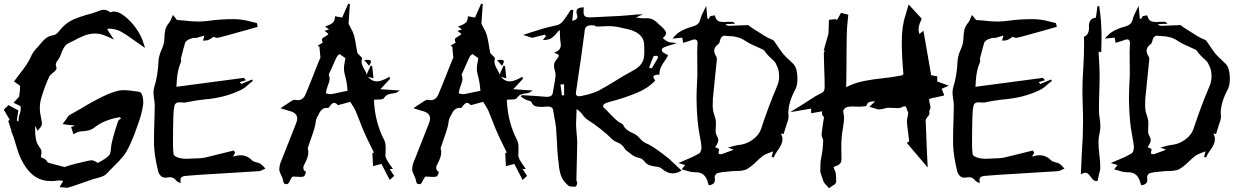

<svg xmlns="http://www.w3.org/2000/svg" viewBox="-35 -897 6520 1009"><path d="M317.9 89.8 308.1 88.9Q302.7 87.9 277.8 86.4L296.9 53.7Q284.7 51.3 274.4 51.3Q270.5 51.3 267.1 51.8Q249 54.7 232.9 54.7Q186.5 54.7 151.9 32.7Q117.2 10.7 89.4 -35.6Q72.8 -63.5 63 -91.6Q53.2 -119.6 45.4 -147Q40.5 -164.1 35.2 -180.7L34.7 -180.2Q27.3 -201.7 23.9 -208L25.4 -209L8.3 -261.2L16.1 -267.6L-15.1 -320.8L9.8 -344.7L24.4 -336.4L61.5 -316.9L60.1 -307.1Q56.2 -285.6 53.2 -264.2L62 -257.8Q62 -278.8 68.4 -297.4Q74.2 -312.5 74.2 -326.2Q74.2 -333 72.8 -339.4L36.1 -356.9Q51.8 -375 57.1 -379.9Q64.5 -387.2 65.4 -388.7Q70.3 -415 70.3 -438.5V-446.3Q50.8 -459.5 38.6 -468.8L65.9 -505.4Q109.9 -560.5 125 -593.8Q136.2 -621.6 157.2 -643.6Q166.5 -652.8 175.8 -664.6Q187.5 -680.2 203.6 -694.1Q219.7 -708 245.6 -711.9Q260.7 -713.9 277.8 -736.3Q309.6 -776.9 351.6 -794.9Q393.6 -813 450.2 -827.1Q460.4 -830.1 471.2 -834.5Q496.6 -845.7 512.2 -845.7Q524.4 -845.7 542 -834.5Q544.4 -833.5 546.4 -832Q554.2 -836.4 564 -836.4Q588.9 -836.4 619.9 -812Q650.9 -787.6 676.8 -752.7Q702.6 -717.8 714.4 -684.1L727.5 -645Q678.2 -678.7 663.1 -689.9Q631.3 -713.9 599.6 -731.4Q575.2 -744.6 540 -746.6Q529.8 -746.6 529.8 -744.6Q529.8 -743.2 530.8 -739.7Q533.2 -734.4 564 -689L519.5 -709Q492.7 -720.7 464.8 -720.7Q434.6 -720.7 406 -709Q377.4 -697.3 350.1 -682.1L320.8 -667.5Q309.1 -661.1 299.8 -644.8Q290.5 -628.4 285.4 -612.1Q280.3 -595.7 270.5 -583.5Q258.3 -567.4 258.3 -557.6Q258.3 -552.2 260.7 -545.9Q262.2 -542 262.2 -538.6Q262.2 -533.7 257.6 -527.8Q252.9 -522 243.7 -515.1Q238.8 -510.7 232.9 -505.6Q227.1 -500.5 224.6 -496.1Q201.7 -447.8 182.1 -382.8Q174.3 -357.4 174.3 -326.7Q174.3 -303.7 180.7 -278.3Q185.5 -255.4 185.5 -249.5Q185.5 -236.8 176.3 -226.1L162.1 -210L149.9 -236.3L149.4 -216.3Q149.4 -194.3 153.1 -168.9Q156.7 -143.6 176.8 -117.2Q183.1 -108.4 183.1 -96.2Q183.1 -88.9 181.4 -83.5Q179.7 -78.1 179.7 -75.2Q179.7 -73.2 181.2 -70.6Q182.6 -67.9 194.3 -64.5Q205.6 -60.1 213.9 -45.9Q214.8 -43.9 215.8 -43Q241.2 -35.2 301.3 -20L301.8 -18.6Q313.5 -22.5 329.6 -27.6Q345.7 -32.7 361.8 -36.6Q435.1 -54.7 446.8 -54.7Q457.5 -54.7 475.1 -43Q477.1 -41.5 478.5 -41L481 -42Q524.4 -64 540.5 -83.5Q547.4 -95.7 547.9 -118.2Q550.3 -153.8 585 -258.8Q589.8 -269.5 600.6 -272.5L595.7 -281.2Q513.7 -268.6 460.9 -226.6Q445.8 -215.3 430.7 -211.9Q415.5 -208.5 401.4 -207.5Q381.3 -207 365.7 -199.7L351.1 -191.4L338.9 -229L358.9 -236.8L293.9 -244.6Q312 -268.6 315.9 -274.9Q322.3 -287.1 333 -293.9L390.1 -326.2Q550.3 -423.3 610.8 -423.3Q640.1 -423.3 670.4 -418L695.8 -414.6Q701.2 -414.6 706.5 -408.2Q717.8 -392.6 717.8 -357.9Q717.8 -352.5 717.3 -348.1Q710.9 -304.7 697.3 -264.2Q648.4 -118.7 612.8 -76.2Q588.9 -47.4 562.5 -22.5Q544.4 -4.9 527.3 13.7Q517.6 24.4 503.7 29.8Q489.7 35.2 474.6 39.1Q463.9 41.5 454.6 44.4Q326.2 89.8 317.9 89.8Z M914.6 65.9 902.8 60.1Q895 57.1 890.1 51.3Q878.4 34.2 857.9 34.2Q852.1 34.2 845.9 35.4Q839.8 36.6 835.4 36.6Q821.8 36.6 813.5 30.3Q805.2 23.9 801 15.6Q796.9 7.3 795.4 0.5Q776.4 -78.6 774.4 -138.7V-168.9Q774.4 -214.8 776.4 -260.3Q777.8 -299.3 778.3 -339.4Q778.3 -357.9 774.9 -376Q771.5 -398.9 771.5 -411.1Q771.5 -425.3 775.4 -438.5Q794.9 -499 798.3 -581.1Q801.8 -609.9 814.9 -637.7Q829.1 -668 829.1 -701.2Q829.6 -720.7 833.7 -740Q837.9 -759.3 853.5 -777.3Q860.8 -786.1 865.2 -799.3L874 -818.4L895 -792L932.1 -789.1Q972.2 -783.7 1011.2 -783.7Q1040.5 -784.7 1069.3 -788.6Q1125.5 -796.4 1190.4 -796.4Q1237.8 -796.4 1282.2 -783.7L1313.5 -775.9Q1315.4 -775.4 1315.7 -773.7Q1315.9 -772 1316.9 -768.1L1319.3 -755.9L1267.6 -741.2Q1115.7 -698.2 1106.9 -698.2Q1097.2 -698.2 1087.4 -703.6L1081.1 -699.2Q1060.5 -684.1 1045.4 -684.1H1043L1031.7 -683.6L1039.1 -710L995.1 -697.3Q993.2 -698.2 988.8 -698.2Q976.1 -698.2 959.2 -690.7Q942.4 -683.1 938 -672.4Q928.2 -639.2 919.9 -605.5L915.5 -588.4Q915.5 -585.9 916.3 -583.7Q917 -581.5 917 -579.6Q917 -571.3 911.1 -558.1Q902.3 -538.1 896.5 -498.5Q894 -481 892.1 -440.9L1246.1 -487.8L1257.8 -475.6L1224.6 -465.3L1232.9 -455.6L1289.1 -479L1293.9 -471.7L1285.2 -464.8Q1277.3 -459.5 1271 -453.6Q1251 -433.1 1225.1 -421.4Q1142.6 -382.8 1039.6 -374.5Q993.2 -369.6 946.8 -359.9L945.3 -359.4Q942.4 -357.9 933.6 -357.9Q927.2 -357.9 920.4 -358.6Q913.6 -359.4 907.2 -359.4Q886.7 -359.4 881.8 -341.8Q876.5 -317.9 876.5 -293L876 -282.2Q874 -213.9 874 -142.1Q874 -112.8 877 -87.4Q878.9 -77.1 897.9 -70.1Q917 -63 943.8 -62.5L956.5 -63Q972.7 -64.5 989.3 -64.5Q1031.2 -64.5 1060.1 -73.2L1193.8 -106L1200.7 -93.8L1189.9 -76.2L1190.4 -75.7Q1191.4 -75.7 1192.4 -74.7Q1211.9 -81.1 1228.5 -81.1Q1263.7 -81.1 1289.6 -54.2Q1297.4 -47.4 1312.5 -43.9Q1323.2 -41.5 1332.5 -37.1Q1342.8 -30.3 1350.1 -21.5L1359.9 -11.2L1347.2 -5.4Q1337.4 1 1326.7 2.4Q1230.5 8.8 1136.2 14.2Q989.7 22.5 941.4 27.3Q922.4 29.3 917 36.1Q913.1 41 913.1 50.8Q913.1 55.7 914.6 65.9Z M1704.6 -402.3Q1731.4 -406.7 1762.7 -414.1L1791.5 -419.9Q1787.6 -467.8 1779.3 -496.1Q1773.9 -514.2 1772.5 -532.7Q1772.5 -554.2 1777.3 -574.2L1780.3 -591.3L1750 -612.8Q1746.6 -610.4 1740.7 -606.4Q1734.9 -602.5 1705.1 -532.2L1695.8 -512.2Q1692.9 -506.3 1692.9 -503.9Q1692.9 -502.4 1693.4 -501.5Q1697.3 -492.2 1697.3 -482.9Q1697.3 -470.2 1689 -450.2Q1685.1 -440.4 1682.1 -430.2Q1680.7 -421.9 1678.7 -414.1L1677.2 -406.2Q1681.6 -405.8 1685.5 -404.8Q1693.4 -402.3 1700.7 -402.3ZM1904.8 -551.3 1878.9 -581.5Q1888.7 -582.5 1896 -582.5Q1914.6 -582.5 1914.6 -574.7Q1914.6 -567.4 1904.8 -551.3ZM1469.2 70.8Q1465.8 70.8 1460.4 68.6Q1455.1 66.4 1452.9 52.5Q1450.7 38.6 1443.1 24.7Q1435.5 10.7 1432.6 -3.4Q1432.6 -28.8 1444.3 -54.7L1444.8 -55.7Q1471.7 -125 1499.5 -194.3Q1510.3 -220.7 1520.5 -247.6Q1526.9 -262.2 1526.9 -273.9Q1526.9 -304.7 1483.9 -314.5Q1462.4 -320.3 1439.5 -328.1L1457 -340.3Q1479 -355 1499 -367.7Q1506.8 -372.6 1513.7 -372.6L1517.1 -372.1Q1523.9 -370.6 1529.8 -370.6Q1557.6 -370.6 1570.8 -401.4Q1598.1 -466.8 1623.5 -532.2Q1645.5 -588.4 1647.2 -590.1Q1648.9 -591.8 1648.9 -594.2Q1647 -619.6 1644.5 -642.1L1643.6 -653.8L1644.5 -654.8Q1644 -654.8 1643.1 -653.6Q1642.1 -652.3 1640.6 -651.4L1635.7 -657.7L1661.6 -673.3Q1656.7 -681.6 1656.7 -687.5Q1656.7 -697.3 1673.3 -704.6Q1688 -712.4 1690.9 -719.2Q1687 -722.2 1682.1 -726.1Q1677.2 -730 1670.9 -734.4L1685.5 -739.7L1694.3 -742.7Q1692.4 -744.6 1673.3 -757.3Q1676.3 -758.8 1679.7 -759.8Q1698.2 -765.6 1711.9 -775.9Q1725.6 -786.1 1725.6 -811.5L1763.7 -804.7L1770 -820.3Q1782.2 -847.7 1794.9 -877.4Q1800.8 -876 1803.7 -876L1796.9 -772.5L1807.1 -752Q1819.3 -731.4 1825.7 -710.9Q1832 -685.1 1835.9 -658.7Q1838.9 -639.2 1842.8 -620.1Q1843.8 -616.7 1852.1 -608.4Q1853.5 -607.4 1861.3 -599.6Q1867.7 -593.3 1867.7 -590.8V-589.8Q1865.2 -581.1 1865.2 -573.2Q1865.2 -555.7 1880.9 -530.3Q1890.6 -514.2 1890.6 -507.3L1891.1 -503.9L1912.1 -549.8L1913.1 -552.2L1920.9 -549.3L1927.7 -485.4L1898.4 -493.2Q1920.4 -469.2 1944.3 -469.2Q1970.7 -469.2 2011.7 -493.7L2014.6 -482.4L1963.9 -428.2L2065.9 -421.4L2055.2 -414.1Q2047.4 -407.7 2032.7 -406.5Q2018.1 -405.3 2005.1 -400.6Q1992.2 -396 1981.9 -380.4Q1977.1 -374 1954.1 -374H1948.7Q1938.5 -374 1930.2 -373Q1934.1 -256.8 1985.8 -157.2Q1991.7 -142.6 1991.7 -125.5L1991.2 -97.2L1990.7 -85.9L1990.2 -80.1Q1990.2 -64.5 2019 -24.9Q2024.9 -17.1 2030.3 -8.8H2012.7L2036.6 27.3Q2035.6 27.8 2013.2 48.8L1969.7 -35.6L1925.3 -23.9Q1924.8 -39.6 1923.8 -54.7L1921.9 -91.8L1928.7 -94.7V-98.1L1912.1 -131.8Q1877 -201.7 1854 -263.7Q1843.8 -290 1833 -315.9Q1827.6 -328.1 1805.7 -361.8L1748 -346.2Q1744.1 -344.7 1741.7 -344.7Q1740.7 -344.7 1740.2 -345.2Q1729.5 -356.4 1721.2 -356.4Q1710.4 -356.4 1698.2 -338.9Q1696.8 -336.4 1694.8 -334.5Q1691.4 -329.6 1688.5 -329.6L1681.2 -330.1Q1653.8 -330.1 1638.7 -293.9Q1635.3 -287.1 1631.3 -281.2Q1624.5 -267.1 1623 -249.5Q1621.6 -229 1594.7 -155.3Q1582.5 -121.1 1582.5 -119.1V-117.2Q1585.4 -106 1585.4 -95.7Q1585.4 -71.8 1565.9 -36.1Q1559.1 -24.9 1559.1 -15.1Q1559.1 -11.7 1560.5 -6.1Q1562 -0.5 1571.8 5.4L1572.3 6.8Q1572.3 14.2 1564.9 27.3Q1562 32.7 1542 32.7Q1532.2 32.7 1521.5 31.7L1503.4 30.8V30.3L1500.5 33.7Q1495.6 38.6 1492.7 44.4Q1490.2 48.3 1488 53.5Q1485.8 58.6 1483.4 63Q1478.5 70.8 1469.2 70.8Z M2402.8 -402.3Q2429.7 -406.7 2460.9 -414.1L2489.7 -419.9Q2485.8 -467.8 2477.5 -496.1Q2472.2 -514.2 2470.7 -532.7Q2470.7 -554.2 2475.6 -574.2L2478.5 -591.3L2448.2 -612.8Q2444.8 -610.4 2439 -606.4Q2433.1 -602.5 2403.3 -532.2L2394 -512.2Q2391.1 -506.3 2391.1 -503.9Q2391.1 -502.4 2391.6 -501.5Q2395.5 -492.2 2395.5 -482.9Q2395.5 -470.2 2387.2 -450.2Q2383.3 -440.4 2380.4 -430.2Q2378.9 -421.9 2377 -414.1L2375.5 -406.2Q2379.9 -405.8 2383.8 -404.8Q2391.6 -402.3 2398.9 -402.3ZM2603 -551.3 2577.1 -581.5Q2586.9 -582.5 2594.2 -582.5Q2612.8 -582.5 2612.8 -574.7Q2612.8 -567.4 2603 -551.3ZM2167.5 70.8Q2164.1 70.8 2158.7 68.6Q2153.3 66.4 2151.1 52.5Q2148.9 38.6 2141.4 24.7Q2133.8 10.7 2130.9 -3.4Q2130.9 -28.8 2142.6 -54.7L2143.1 -55.7Q2169.9 -125 2197.8 -194.3Q2208.5 -220.7 2218.8 -247.6Q2225.1 -262.2 2225.1 -273.9Q2225.1 -304.7 2182.1 -314.5Q2160.6 -320.3 2137.7 -328.1L2155.3 -340.3Q2177.2 -355 2197.3 -367.7Q2205.1 -372.6 2211.9 -372.6L2215.3 -372.1Q2222.2 -370.6 2228 -370.6Q2255.9 -370.6 2269 -401.4Q2296.4 -466.8 2321.8 -532.2Q2343.8 -588.4 2345.5 -590.1Q2347.2 -591.8 2347.2 -594.2Q2345.2 -619.6 2342.8 -642.1L2341.8 -653.8L2342.8 -654.8Q2342.3 -654.8 2341.3 -653.6Q2340.3 -652.3 2338.9 -651.4L2334 -657.7L2359.9 -673.3Q2355 -681.6 2355 -687.5Q2355 -697.3 2371.6 -704.6Q2386.2 -712.4 2389.2 -719.2Q2385.3 -722.2 2380.4 -726.1Q2375.5 -730 2369.1 -734.4L2383.8 -739.7L2392.6 -742.7Q2390.6 -744.6 2371.6 -757.3Q2374.5 -758.8 2377.9 -759.8Q2396.5 -765.6 2410.2 -775.9Q2423.8 -786.1 2423.8 -811.5L2461.9 -804.7L2468.3 -820.3Q2480.5 -847.7 2493.2 -877.4Q2499 -876 2502 -876L2495.1 -772.5L2505.4 -752Q2517.6 -731.4 2523.9 -710.9Q2530.3 -685.1 2534.2 -658.7Q2537.1 -639.2 2541 -620.1Q2542 -616.7 2550.3 -608.4Q2551.8 -607.4 2559.6 -599.6Q2565.9 -593.3 2565.9 -590.8V-589.8Q2563.5 -581.1 2563.5 -573.2Q2563.5 -555.7 2579.1 -530.3Q2588.9 -514.2 2588.9 -507.3L2589.4 -503.9L2610.4 -549.8L2611.3 -552.2L2619.1 -549.3L2626 -485.4L2596.7 -493.2Q2618.7 -469.2 2642.6 -469.2Q2668.9 -469.2 2710 -493.7L2712.9 -482.4L2662.1 -428.2L2764.2 -421.4L2753.4 -414.1Q2745.6 -407.7 2731 -406.5Q2716.3 -405.3 2703.4 -400.6Q2690.4 -396 2680.2 -380.4Q2675.3 -374 2652.3 -374H2647Q2636.7 -374 2628.4 -373Q2632.3 -256.8 2684.1 -157.2Q2689.9 -142.6 2689.9 -125.5L2689.5 -97.2L2689 -85.9L2688.5 -80.1Q2688.5 -64.5 2717.3 -24.9Q2723.1 -17.1 2728.5 -8.8H2710.9L2734.9 27.3Q2733.9 27.8 2711.4 48.8L2668 -35.6L2623.5 -23.9Q2623 -39.6 2622.1 -54.7L2620.1 -91.8L2627 -94.7V-98.1L2610.4 -131.8Q2575.2 -201.7 2552.2 -263.7Q2542 -290 2531.2 -315.9Q2525.9 -328.1 2503.9 -361.8L2446.3 -346.2Q2442.4 -344.7 2439.9 -344.7Q2439 -344.7 2438.5 -345.2Q2427.7 -356.4 2419.4 -356.4Q2408.7 -356.4 2396.5 -338.9Q2395 -336.4 2393.1 -334.5Q2389.6 -329.6 2386.7 -329.6L2379.4 -330.1Q2352.1 -330.1 2336.9 -293.9Q2333.5 -287.1 2329.6 -281.2Q2322.8 -267.1 2321.3 -249.5Q2319.8 -229 2293 -155.3Q2280.8 -121.1 2280.8 -119.1V-117.2Q2283.7 -106 2283.7 -95.7Q2283.7 -71.8 2264.2 -36.1Q2257.3 -24.9 2257.3 -15.1Q2257.3 -11.7 2258.8 -6.1Q2260.3 -0.5 2270 5.4L2270.5 6.8Q2270.5 14.2 2263.2 27.3Q2260.3 32.7 2240.2 32.7Q2230.5 32.7 2219.7 31.7L2201.7 30.8V30.3L2198.7 33.7Q2193.8 38.6 2190.9 44.4Q2188.5 48.3 2186.3 53.5Q2184.1 58.6 2181.6 63Q2176.8 70.8 2167.5 70.8Z M3390.1 -537.6 3397.9 -551.3Q3423.8 -593.3 3423.8 -596.2Q3423.8 -597.2 3422.6 -599.1Q3421.4 -601.1 3419.2 -602.5Q3417 -604 3415.5 -604Q3399.9 -604 3398.4 -599.1Q3387.7 -573.7 3376 -541.5ZM3009.3 -391.1Q3014.6 -391.1 3021.5 -392.8Q3028.3 -394.5 3035.2 -396Q3077.6 -404.8 3111.8 -420.9Q3156.2 -445.3 3198.2 -471.7Q3244.6 -501 3293.9 -527.3Q3340.3 -551.8 3348.6 -593.3Q3351.1 -609.4 3351.1 -626Q3351.1 -634.3 3350.6 -642.8Q3350.1 -651.4 3350.1 -660.2Q3349.6 -728.5 3249 -747.1L3226.6 -752Q3193.8 -759.8 3160.6 -759.8Q3144 -759.8 3126 -758.3L3099.6 -757.3Q3098.6 -757.8 3096.7 -759Q3094.7 -760.3 3090.6 -762.2Q3086.4 -764.2 3076.2 -764.2Q3051.8 -764.2 3044.4 -754.9Q3037.1 -745.6 3036.6 -726.6Q3020.5 -602.5 3002 -481.9Q2991.2 -411.1 2991.2 -406.2Q2991.2 -391.1 3009.3 -391.1ZM2918 -395.5 2929.7 -396 2929.2 -454.1 2910.2 -453.1ZM2979 84Q2959 84 2951.7 78.6Q2920.9 52.2 2911.9 22.2Q2902.8 -7.8 2900.9 -39.1Q2899.9 -48.8 2898.4 -58.1Q2893.1 -106.4 2891.6 -154.8Q2890.1 -189.9 2887.2 -225.1Q2884.3 -251 2878.9 -276.9Q2875 -296.4 2872.1 -316.4Q2870.1 -337.4 2843.3 -337.4Q2837.9 -337.4 2831.1 -336.4Q2820.8 -335 2811 -335Q2797.9 -335 2782 -337.9Q2766.1 -340.8 2757.8 -360.8Q2755.9 -364.7 2740 -369.1Q2724.1 -373.5 2709 -384.8L2701.7 -389.2Q2701.7 -389.6 2702.1 -389.6Q2704.6 -393.6 2707.5 -397Q2783.7 -393.1 2829.1 -388.7L2838.9 -388.2Q2868.7 -388.2 2870.1 -410.2Q2872.6 -428.2 2876.5 -446.8Q2881.8 -473.1 2884.8 -499.5Q2884.8 -513.2 2880.6 -526.4Q2876.5 -539.6 2876.5 -551.8Q2876.5 -570.3 2888.2 -582Q2901.4 -598.1 2901.4 -604.5Q2901.4 -605 2900.4 -608.2Q2899.4 -611.3 2877 -620.1Q2900.4 -628.4 2907.7 -641.6Q2912.1 -649.9 2912.1 -660.2Q2912.1 -665.5 2911.1 -670.9Q2907.7 -693.4 2907.7 -717.3L2906.7 -739.7Q2896.5 -731.4 2888.7 -721.2Q2878.9 -707.5 2863.5 -697Q2848.1 -686.5 2817.9 -686.5L2834 -707L2828.6 -714.8L2761.7 -698.2Q2753.4 -701.2 2714.4 -713.4Q2732.9 -719.2 2749.5 -725.1Q2821.8 -749 2856.4 -756.3Q2876.5 -760.3 2895.5 -765.6Q2913.6 -772.5 2923.3 -785.6Q2939.5 -806.6 2953.6 -828.6Q2959 -837.4 2964.8 -845.7L2978 -844.2L2972.2 -787.6Q2999 -792.5 2999 -809.1Q2999 -813.5 2996.8 -820.3Q2994.6 -827.1 2994.6 -836.9Q2994.6 -857.4 3032.7 -858.9Q3031.7 -850.1 3031.7 -834.5Q3031.7 -814.9 3042 -809.6Q3049.8 -805.7 3065.9 -805.7L3081.1 -806.2Q3123 -809.1 3165.5 -810.5Q3223.1 -812.5 3275.9 -817.4Q3308.1 -821.8 3343.8 -821.8L3307.6 -805.2Q3316.4 -804.2 3323.7 -802.7Q3335.4 -800.8 3352.1 -800.8L3363.3 -801.3Q3384.3 -801.3 3399.2 -792.7Q3414.1 -784.2 3425.3 -771.5Q3428.7 -768.6 3431.9 -765.4Q3435.1 -762.2 3439.5 -758.8Q3455.6 -745.6 3463.4 -731Q3465.3 -727.1 3465.3 -723.1Q3465.3 -710.9 3448.7 -697.8Q3448.7 -696.3 3452.9 -692.6Q3457 -689 3463.6 -684.3Q3470.2 -679.7 3476.8 -676.8Q3483.4 -673.8 3499.5 -672.9Q3508.8 -672.4 3522 -670.9Q3506.8 -665 3489.3 -660.2Q3468.8 -654.3 3454.6 -647.9Q3442.9 -642.6 3442.9 -635.3Q3442.9 -633.3 3444.3 -627.7Q3445.8 -622.1 3476.1 -606.4Q3468.8 -591.8 3458.5 -577.6Q3430.7 -539.6 3430.7 -512.7L3431.2 -505.4Q3398.4 -503.4 3398.4 -494.1Q3398.4 -487.8 3408.2 -473.6Q3369.1 -432.1 3311 -408.7Q3239.3 -379.4 3168.9 -361.8Q3160.6 -359.4 3148.4 -355Q3134.3 -348.1 3134.3 -340.3Q3134.3 -336.9 3136.7 -333Q3142.6 -328.1 3154.3 -315.9Q3207.5 -258.3 3226.1 -250.5Q3237.3 -246.1 3240.7 -239.7Q3251 -214.4 3287.6 -198.7Q3312.5 -189 3329.6 -167.5Q3344.2 -149.9 3370.1 -139.6Q3402.3 -125 3480 -63.5L3546.4 -1Q3522.9 14.2 3500 14.2Q3472.2 14.2 3445.3 -8.8Q3433.6 -19.5 3414.8 -21.2Q3396 -22.9 3379.4 -28.3Q3362.8 -33.7 3350.1 -50.3Q3340.8 -63.5 3323.7 -66.9Q3295.9 -72.8 3276.4 -91.3Q3268.1 -97.7 3259.8 -103.5Q3251.5 -109.4 3245.6 -119.6Q3232.9 -139.6 3208.5 -149.4Q3192.4 -155.3 3179.7 -167.5Q3158.2 -189.9 3120.6 -219.5Q3083 -249 3057.6 -264.2Q3038.6 -276.4 3026.6 -293.9Q3014.6 -311.5 2995.1 -323.7L2992.2 -239.7Q2993.2 -218.8 2995.1 -197.3Q2998 -172.4 2998.5 -147.5Q2998 -97.2 2994.1 51.3Q2994.6 54.2 2996.6 57.4Q2998.5 60.5 2998.5 64.5Q2995.6 81.5 2989.3 83.5Q2984.4 84 2979 84Z M3689.9 76.7 3686 64.9Q3682.6 51.3 3676.3 39.1Q3659.7 8.3 3621.6 8.3H3619.1Q3596.2 8.3 3571.8 -0.5Q3560.1 -3.9 3547.4 -6.8Q3557.6 -19 3565.4 -29.8Q3547.4 -34.7 3529.8 -40Q3547.4 -47.9 3564 -54.7Q3604.5 -70.8 3638.2 -89.8Q3651.4 -98.6 3651.4 -124.5Q3651.4 -139.2 3642.1 -185.1Q3627 -261.2 3625.5 -375Q3625.5 -412.6 3627.4 -450.7L3629.9 -503.4Q3629.9 -534.7 3629.4 -565.2Q3628.9 -595.7 3628.9 -625.5Q3628.9 -644.5 3630.4 -663.1L3630.9 -670.9Q3630.9 -689.9 3615.7 -689.9Q3607.4 -689.9 3594.2 -684.1Q3583 -679.7 3569.3 -676.3L3555.2 -671.9Q3551.8 -689 3550.3 -699.2L3499 -694.3Q3520 -721.2 3546.4 -735.1Q3572.8 -749 3602.1 -756.8Q3619.1 -761.2 3629.9 -769.3Q3640.6 -777.3 3644.5 -793.9Q3650.4 -816.4 3664.1 -841.3L3676.3 -866.2L3682.6 -798.8L3690.4 -798.3L3692.4 -803.2Q3694.8 -810.1 3699.2 -812Q3703.6 -814 3721.7 -816.4Q3727.5 -789.1 3745.6 -784.2Q3757.3 -781.2 3770.5 -781.2Q3778.3 -781.2 3786.6 -782.2L3811 -782.7Q3819.8 -782.7 3828.1 -772.5L3780.3 -770L3779.3 -765.6Q3792.5 -761.2 3797.9 -761.2Q3820.8 -761.7 3843.8 -763.2L3895 -765.1Q3897 -765.1 3898.9 -763.7Q3906.2 -756.8 3931.2 -741.2Q3998 -697.3 4015.1 -691.9Q4025.9 -688.5 4032.2 -682.6Q4065.9 -632.3 4078.6 -616.2Q4094.7 -597.7 4113.3 -581.1Q4125 -570.3 4135.7 -559.6Q4155.8 -535.2 4155.8 -483.4Q4155.8 -451.2 4146 -430.2Q4107.9 -358.4 4107.9 -304.2Q4107.9 -294.9 4108.9 -286.1Q4108.9 -267.1 4100.1 -247.6Q4090.8 -219.7 4083 -192.4L4082 -192.9Q4073.2 -194.3 4068.8 -195.8Q4077.1 -179.2 4077.1 -164.6Q4077.1 -140.1 4051.8 -106.4Q4038.6 -88.4 4030.8 -69.8Q4028.8 -69.8 4020 -71.8Q4021.5 -76.2 4027.8 -101.6Q4017.1 -97.2 4007.3 -93.8Q3987.8 -87.4 3974.1 -78.1Q3957 -64.5 3941.4 -49.3Q3918 -25.4 3889.6 -7.8Q3868.7 1.5 3840.3 1.5H3837.4Q3824.2 1.5 3811.5 2.4L3790 4.9Q3734.4 8.8 3727.5 17.8Q3720.7 26.9 3720.7 35.2L3721.2 38.1Q3722.2 43 3722.2 47.4Q3722.2 73.2 3689.9 76.7ZM3755.9 -86.4Q3776.9 -93.3 3800.3 -102.5Q3809.6 -106.4 3820.3 -110.4L3790.5 -121.6Q3801.3 -124 3811 -127Q3829.6 -132.8 3845.2 -134.8Q3885.3 -138.2 3918.2 -161.4Q3951.2 -184.6 3963.4 -215.8Q4003.4 -338.4 4047.9 -441.9Q4059.6 -469.2 4059.6 -494.6Q4059.6 -500.5 4057.9 -518.6Q4056.2 -536.6 4040 -566.9Q4034.7 -575.7 4025.4 -583L4008.8 -598.6Q3993.2 -614.3 3987.3 -623Q3982.9 -631.3 3976.1 -635.7Q3957.5 -645 3938 -653.3Q3905.3 -666.5 3877.4 -685.1Q3844.2 -707 3786.6 -708L3771.5 -709.5Q3767.1 -709.5 3761.7 -706.1Q3752 -699.7 3749.3 -685.1Q3746.6 -670.4 3740.7 -666Q3718.3 -649.9 3718.3 -630.9Q3718.3 -617.2 3727.5 -602.5Q3732.4 -594.7 3732.4 -586.4Q3732.4 -580.6 3724.1 -505.4Q3719.2 -459.5 3714.8 -413.1Q3710.4 -383.3 3710.4 -344.2Q3710.4 -314.9 3719 -291.7Q3727.5 -268.6 3727.5 -248.5Q3727.5 -239.7 3726.8 -230.7Q3726.1 -221.7 3726.1 -213.4Q3726.1 -209 3726.3 -200.9Q3726.6 -192.9 3732.4 -183.1Q3739.7 -170.9 3739.7 -160.6Q3739.7 -147.9 3727.5 -129.9L3723.6 -123.5L3744.6 -113.8Q3741.2 -102.1 3741.2 -89.8Q3741.7 -88.9 3744.6 -87.9Q3749 -86.4 3753.4 -86.4Z M4321.8 91.8 4309.6 78.6Q4298.3 67.4 4293.9 59.6Q4275.4 12.2 4275.4 0L4275.9 -5.9H4276.4V-30.3Q4276.4 -50.8 4281.7 -73.7Q4289.6 -109.4 4291 -161.1L4288.1 -168.9Q4282.7 -180.2 4282.7 -188.5Q4282.7 -197.8 4289.6 -244.6Q4293 -263.2 4295.4 -281.7Q4285.2 -290.5 4284.7 -299.8Q4284.7 -306.2 4285.6 -312L4228 -301.8L4227.5 -326.2L4117.7 -307.6Q4206.5 -362.3 4220.2 -372.1Q4251 -393.1 4281.2 -407.7Q4293 -413.1 4295.9 -421.1Q4298.8 -429.2 4298.8 -442.4Q4298.8 -480 4296.4 -537.6Q4294.9 -575.7 4294.4 -614.7Q4294.4 -624 4300.3 -630.4L4293.9 -631.8L4318.8 -720.7L4321.3 -793L4357.9 -796.4L4363.3 -791L4384.8 -829.6L4422.9 -819.8Q4421.4 -799.3 4418.9 -778.8Q4413.6 -731.9 4413.6 -616.2V-582Q4413.6 -505.4 4412.6 -475.1Q4411.6 -457 4411.6 -439.5V-439Q4457.5 -461.9 4506.3 -471.4Q4555.2 -481 4604.2 -485.8Q4653.3 -490.7 4702.1 -500.5Q4712.4 -502.4 4712.4 -511.7L4711.9 -516.1Q4704.1 -606.9 4704.1 -675.8Q4704.1 -760.3 4723.1 -815.4Q4728.5 -832 4740.2 -873.5L4809.1 -798.3L4805.2 -789.1Q4792.5 -764.2 4792.5 -741.7Q4792.5 -729.5 4796.4 -718.3L4817.9 -735.4L4858.4 -502L4890.6 -495.6L4890.1 -468.8L4951.2 -446.8L4908.7 -428.2H4915L4927.2 -395.5L4908.2 -391.1Q4887.7 -385.7 4881.3 -384.8Q4862.8 -381.8 4855.2 -379.4Q4847.7 -377 4847.7 -374Q4847.7 -364.7 4853.5 -343.3Q4854.5 -339.4 4855 -333.5Q4855 -327.6 4851.6 -320.3L4848.1 -313Q4849.6 -308.6 4849.6 -304.2Q4849.6 -300.8 4848.1 -295.9Q4846.7 -291 4842.5 -286.1Q4838.4 -281.2 4835.7 -278.3Q4833 -275.4 4831.3 -271.5Q4829.6 -267.6 4829.6 -264.6Q4832 -190.4 4835.4 -116.7Q4836.9 -96.7 4840.3 -16.6L4730.5 -146L4742.2 -153.8L4742.7 -156.2Q4740.7 -176.8 4737.8 -197.8Q4733.4 -225.6 4731 -254.9Q4731 -271 4734.9 -286.1Q4737.3 -295.4 4737.8 -304.2Q4737.8 -306.2 4735.6 -310.8Q4733.4 -315.4 4731.4 -320.8Q4731 -323.7 4729.5 -328.1Q4724.6 -338.9 4720.2 -338.9Q4713.9 -338.9 4703.6 -333Q4692.9 -328.6 4682.6 -328.6Q4675.8 -328.6 4668.9 -329.6Q4654.3 -330.6 4628.4 -330.6Q4595.2 -321.8 4585.4 -321.8Q4574.2 -321.8 4566.4 -326.2L4533.7 -335.4Q4555.2 -355.5 4557.4 -358.6Q4559.6 -361.8 4563.5 -365.7L4553.7 -364.3Q4539.1 -363.3 4532 -360.1Q4524.9 -356.9 4521 -348.6L4517.6 -339.8Q4492.7 -336.4 4481.4 -336.4Q4470.7 -336.4 4460.9 -336.9Q4451.2 -337.4 4442.4 -337.4Q4424.3 -337.4 4413.3 -333Q4402.3 -328.6 4396 -314.9Q4400.9 -284.7 4400.9 -275.9Q4400.9 -260.7 4394.5 -221.7Q4386.2 -177.7 4386.2 -124L4387.2 -63.5Q4387.2 -58.6 4386.2 -50.8Q4382.3 -30.8 4353.5 -22.9Q4346.2 -21 4346.2 -17.6Q4346.2 -14.2 4349.6 -7.8Q4356 4.9 4357.7 18.6Q4359.4 32.2 4359.4 56.2Q4359.4 69.8 4340.8 78.6L4338.9 80.1Z M5113.8 65.9 5102.1 60.1Q5094.2 57.1 5089.4 51.3Q5077.6 34.2 5057.1 34.2Q5051.3 34.2 5045.2 35.4Q5039.1 36.6 5034.7 36.6Q5021 36.6 5012.7 30.3Q5004.4 23.9 5000.2 15.6Q4996.1 7.3 4994.6 0.5Q4975.6 -78.6 4973.6 -138.7V-168.9Q4973.6 -214.8 4975.6 -260.3Q4977.1 -299.3 4977.5 -339.4Q4977.5 -357.9 4974.1 -376Q4970.7 -398.9 4970.7 -411.1Q4970.7 -425.3 4974.6 -438.5Q4994.1 -499 4997.6 -581.1Q5001 -609.9 5014.2 -637.7Q5028.3 -668 5028.3 -701.2Q5028.8 -720.7 5033 -740Q5037.1 -759.3 5052.7 -777.3Q5060.1 -786.1 5064.5 -799.3L5073.2 -818.4L5094.2 -792L5131.3 -789.1Q5171.4 -783.7 5210.4 -783.7Q5239.7 -784.7 5268.6 -788.6Q5324.7 -796.4 5389.6 -796.4Q5437 -796.4 5481.4 -783.7L5512.7 -775.9Q5514.6 -775.4 5514.9 -773.7Q5515.1 -772 5516.1 -768.1L5518.6 -755.9L5466.8 -741.2Q5314.9 -698.2 5306.2 -698.2Q5296.4 -698.2 5286.6 -703.6L5280.3 -699.2Q5259.8 -684.1 5244.6 -684.1H5242.2L5231 -683.6L5238.3 -710L5194.3 -697.3Q5192.4 -698.2 5188 -698.2Q5175.3 -698.2 5158.4 -690.7Q5141.6 -683.1 5137.2 -672.4Q5127.4 -639.2 5119.1 -605.5L5114.7 -588.4Q5114.7 -585.9 5115.5 -583.7Q5116.2 -581.5 5116.2 -579.6Q5116.2 -571.3 5110.4 -558.1Q5101.6 -538.1 5095.7 -498.5Q5093.3 -481 5091.3 -440.9L5445.3 -487.8L5457 -475.6L5423.8 -465.3L5432.1 -455.6L5488.3 -479L5493.2 -471.7L5484.4 -464.8Q5476.6 -459.5 5470.2 -453.6Q5450.2 -433.1 5424.3 -421.4Q5341.8 -382.8 5238.8 -374.5Q5192.4 -369.6 5146 -359.9L5144.5 -359.4Q5141.6 -357.9 5132.8 -357.9Q5126.5 -357.9 5119.6 -358.6Q5112.8 -359.4 5106.4 -359.4Q5085.9 -359.4 5081.1 -341.8Q5075.7 -317.9 5075.7 -293L5075.2 -282.2Q5073.2 -213.9 5073.2 -142.1Q5073.2 -112.8 5076.2 -87.4Q5078.1 -77.1 5097.2 -70.1Q5116.2 -63 5143.1 -62.5L5155.8 -63Q5171.9 -64.5 5188.5 -64.5Q5230.5 -64.5 5259.3 -73.2L5393.1 -106L5399.9 -93.8L5389.2 -76.2L5389.6 -75.7Q5390.6 -75.7 5391.6 -74.7Q5411.1 -81.1 5427.7 -81.1Q5462.9 -81.1 5488.8 -54.2Q5496.6 -47.4 5511.7 -43.9Q5522.5 -41.5 5531.7 -37.1Q5542 -30.3 5549.3 -21.5L5559.1 -11.2L5546.4 -5.4Q5536.6 1 5525.9 2.4Q5429.7 8.8 5335.4 14.2Q5189 22.5 5140.6 27.3Q5121.6 29.3 5116.2 36.1Q5112.3 41 5112.3 50.8Q5112.3 55.7 5113.8 65.9Z M5726.1 54.7Q5711.9 54.7 5697.3 32.7Q5682.6 10.7 5668.5 10.7Q5658.7 10.7 5645 19.5Q5647 -39.6 5650.4 -96.7Q5656.7 -178.7 5656.7 -259.3Q5656.7 -303.2 5654.8 -346.7Q5653.3 -380.9 5653.3 -415.5Q5653.3 -475.6 5657.7 -536.1Q5662.1 -601.6 5662.1 -668L5661.6 -704.1Q5688 -713.4 5688 -752.4L5687.5 -761.2Q5688.5 -801.3 5724.1 -803.7L5732.4 -864.7H5737.3L5741.2 -865.2Q5753.9 -793.9 5753.9 -698.2Q5753.9 -660.2 5752.4 -621.6L5740.7 -626L5738.3 -620.6Q5739.3 -600.6 5740.7 -581.1Q5743.7 -541 5743.7 -501Q5743.7 -456.1 5741.9 -410.2Q5740.2 -364.3 5740.2 -317.9Q5740.7 -295.9 5744.1 -273.9Q5747.6 -254.4 5747.6 -235.4Q5747.6 -218.3 5744.6 -201.7Q5737.8 -174.3 5737.8 -147.9Q5737.8 -119.6 5742.7 -81.5Q5747.1 -48.8 5747.1 -15.1Q5747.1 -2.4 5743.7 6.8L5741.2 15.6Q5734.4 44.9 5732.9 53.7Q5729.5 54.7 5726.1 54.7Z M5962.4 76.7 5958.5 64.9Q5955.1 51.3 5948.7 39.1Q5932.1 8.3 5894 8.3H5891.6Q5868.7 8.3 5844.2 -0.5Q5832.5 -3.9 5819.8 -6.8Q5830.1 -19 5837.9 -29.8Q5819.8 -34.7 5802.2 -40Q5819.8 -47.9 5836.4 -54.7Q5877 -70.8 5910.6 -89.8Q5923.8 -98.6 5923.8 -124.5Q5923.8 -139.2 5914.6 -185.1Q5899.4 -261.2 5897.9 -375Q5897.9 -412.6 5899.9 -450.7L5902.3 -503.4Q5902.3 -534.7 5901.9 -565.2Q5901.4 -595.7 5901.4 -625.5Q5901.4 -644.5 5902.8 -663.1L5903.3 -670.9Q5903.3 -689.9 5888.2 -689.9Q5879.9 -689.9 5866.7 -684.1Q5855.5 -679.7 5841.8 -676.3L5827.6 -671.9Q5824.2 -689 5822.8 -699.2L5771.5 -694.3Q5792.5 -721.2 5818.8 -735.1Q5845.2 -749 5874.5 -756.8Q5891.6 -761.2 5902.3 -769.3Q5913.1 -777.3 5917 -793.9Q5922.9 -816.4 5936.5 -841.3L5948.7 -866.2L5955.1 -798.8L5962.9 -798.3L5964.8 -803.2Q5967.3 -810.1 5971.7 -812Q5976.1 -814 5994.1 -816.4Q6000 -789.1 6018.1 -784.2Q6029.8 -781.2 6043 -781.2Q6050.8 -781.2 6059.1 -782.2L6083.5 -782.7Q6092.3 -782.7 6100.6 -772.5L6052.7 -770L6051.8 -765.6Q6064.9 -761.2 6070.3 -761.2Q6093.3 -761.7 6116.2 -763.2L6167.5 -765.1Q6169.4 -765.1 6171.4 -763.7Q6178.7 -756.8 6203.6 -741.2Q6270.5 -697.3 6287.6 -691.9Q6298.3 -688.5 6304.7 -682.6Q6338.4 -632.3 6351.1 -616.2Q6367.2 -597.7 6385.7 -581.1Q6397.5 -570.3 6408.2 -559.6Q6428.2 -535.2 6428.2 -483.4Q6428.2 -451.2 6418.5 -430.2Q6380.4 -358.4 6380.4 -304.2Q6380.4 -294.9 6381.3 -286.1Q6381.3 -267.1 6372.6 -247.6Q6363.3 -219.7 6355.5 -192.4L6354.5 -192.9Q6345.7 -194.3 6341.3 -195.8Q6349.6 -179.2 6349.6 -164.6Q6349.6 -140.1 6324.2 -106.4Q6311 -88.4 6303.2 -69.8Q6301.3 -69.8 6292.5 -71.8Q6293.9 -76.2 6300.3 -101.6Q6289.6 -97.2 6279.8 -93.8Q6260.3 -87.4 6246.6 -78.1Q6229.5 -64.5 6213.9 -49.3Q6190.4 -25.4 6162.1 -7.8Q6141.1 1.5 6112.8 1.5H6109.9Q6096.7 1.5 6084 2.4L6062.5 4.9Q6006.8 8.8 6000 17.8Q5993.2 26.9 5993.2 35.2L5993.7 38.1Q5994.6 43 5994.6 47.4Q5994.6 73.2 5962.4 76.7ZM6028.3 -86.4Q6049.3 -93.3 6072.8 -102.5Q6082 -106.4 6092.8 -110.4L6063 -121.6Q6073.7 -124 6083.5 -127Q6102.1 -132.8 6117.7 -134.8Q6157.7 -138.2 6190.7 -161.4Q6223.6 -184.6 6235.8 -215.8Q6275.9 -338.4 6320.3 -441.9Q6332 -469.2 6332 -494.6Q6332 -500.5 6330.3 -518.6Q6328.6 -536.6 6312.5 -566.9Q6307.1 -575.7 6297.9 -583L6281.2 -598.6Q6265.6 -614.3 6259.8 -623Q6255.4 -631.3 6248.5 -635.7Q6230 -645 6210.4 -653.3Q6177.7 -666.5 6149.9 -685.1Q6116.7 -707 6059.1 -708L6043.9 -709.5Q6039.6 -709.5 6034.2 -706.1Q6024.4 -699.7 6021.7 -685.1Q6019 -670.4 6013.2 -666Q5990.7 -649.9 5990.7 -630.9Q5990.7 -617.2 6000 -602.5Q6004.9 -594.7 6004.9 -586.4Q6004.9 -580.6 5996.6 -505.4Q5991.7 -459.5 5987.3 -413.1Q5982.9 -383.3 5982.9 -344.2Q5982.9 -314.9 5991.5 -291.7Q6000 -268.6 6000 -248.5Q6000 -239.7 5999.3 -230.7Q5998.5 -221.7 5998.5 -213.4Q5998.5 -209 5998.8 -200.9Q5999 -192.9 6004.9 -183.1Q6012.2 -170.9 6012.2 -160.6Q6012.2 -147.9 6000 -129.9L5996.1 -123.5L6017.1 -113.8Q6013.7 -102.1 6013.7 -89.8Q6014.2 -88.9 6017.1 -87.9Q6021.5 -86.4 6025.9 -86.4Z"/></svg>

Font: Unutterable
Style: Regular
Weight: 400
Designer: GGBotNet
Foundry: f0n7.com
Version: 1.00